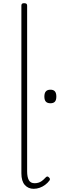

<svg xmlns="http://www.w3.org/2000/svg" viewBox="-20 -1166 373 1203"><path d="M191 17Q157 17 135.5 -7Q114 -31 114 -80V-1131Q114 -1139 118 -1142.5Q122 -1146 131 -1146Q141 -1146 145.5 -1142.5Q150 -1139 150 -1131V-93Q150 -57 160.5 -37.5Q171 -18 197 -18Q208 -18 219.5 -21Q231 -24 242 -32Q253 -40 265 -53Q270 -59 275.5 -60Q281 -61 286 -55Q291 -51 292.5 -46Q294 -41 290 -35Q279 -20 263 -8Q247 4 228.5 10.5Q210 17 191 17ZM296 -519Q277 -519 267.5 -529Q258 -539 258 -561Q258 -583 267.5 -593.5Q277 -604 296 -604Q315 -604 324 -593.5Q333 -583 333 -561Q333 -539 324 -529Q315 -519 296 -519Z"/></svg>

Font: Playwrite BR Thin
Style: Regular
Weight: 250
Version: Version 1.003